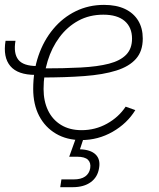

<svg xmlns="http://www.w3.org/2000/svg" viewBox="-24 -570 657 794"><path d="M122.6 -260.3Q49.3 -260.3 18.6 -296.9Q-12.2 -333.5 -1 -401.4H40Q31.2 -349.1 51.8 -323Q72.3 -296.9 129.4 -296.9ZM312 9.3Q252.4 9.3 207.5 -17.1Q162.6 -43.5 137.9 -90.8Q113.3 -138.2 113.3 -202.6Q113.3 -276.4 135 -339.6Q156.7 -402.8 196.3 -450.2Q235.8 -497.6 289.3 -523.7Q342.8 -549.8 406.2 -549.8Q457 -549.8 492.7 -533Q528.3 -516.1 547.4 -484.9Q566.4 -453.6 566.4 -410.6Q566.4 -358.4 538.3 -326.7Q510.3 -294.9 456.5 -278.1Q402.8 -261.2 324.5 -255.4Q246.1 -249.5 146 -249.5L149.9 -287.1Q240.2 -287.1 309.8 -290.8Q379.4 -294.4 426.5 -306.6Q473.6 -318.8 497.8 -343.8Q522 -368.7 522 -410.2Q522 -457 491.5 -483.2Q460.9 -509.3 403.3 -509.3Q345.7 -509.3 300 -484.4Q254.4 -459.5 222.2 -416.3Q189.9 -373 173.1 -317.9Q156.2 -262.7 156.2 -202.1Q156.2 -151.9 174.6 -113.5Q192.9 -75.2 228.3 -53.5Q263.7 -31.7 313.5 -31.7Q370.1 -31.7 418.5 -58.6Q466.8 -85.4 495.6 -128.9L535.6 -114.7Q502 -59.6 441.9 -25.1Q381.8 9.3 312 9.3ZM225.1 204.1 230 171.9H281.2Q311 171.9 328.1 159.9Q345.2 147.9 349.1 125.5Q352.5 103 339.6 90.6Q326.7 78.1 294.4 78.1H262.2L295.4 -14.2H322.3V0L306.6 47.4Q350.6 48.8 371.3 68.8Q392.1 88.9 385.7 125Q379.9 162.6 351.3 183.3Q322.8 204.1 276.4 204.1Z"/></svg>

Font: Inter 17pt ExtraLight
Style: Italic
Weight: 250
Italic angle: -9.3988°
Version: Version 4.001;git-66647c0bb